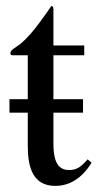

<svg xmlns="http://www.w3.org/2000/svg" viewBox="-20 -604 320 629"><path d="M267 -82C246 -58 232 -47 207 -47C175 -47 155 -66 155 -135V-235H252V-279H155V-423H256V-455H155V-572C155 -583 152 -584 148 -584C139 -571 131 -559 111 -532C91 -504 67 -477 48 -461C33 -449 14 -441 14 -430C14 -424 17 -423 22 -423H71V-279H11V-235H71V-126C71 -59 86 5 161 5C207 5 248 -19 280 -71Z"/></svg>

Font: XITS Math
Style: Regular
Weight: 400
Designer: MicroPress Inc., with final additions and corrections provided by Coen Hoffman, Elsevier (retired)
Version: Version 1.108